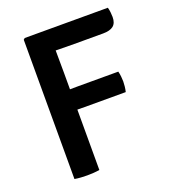

<svg xmlns="http://www.w3.org/2000/svg" viewBox="-127 -778 780 877"><g transform="rotate(-20 262.5 -339.0)"><path d="M207.5 0Q193 2.5 177.2 3.5Q161.5 4.5 147.5 4.5Q134 4.5 117.5 3.5Q101 2.5 86.5 0V-677L93.5 -683H206.5V-631.5Q206.5 -592 207 -552Q207.5 -512 207.5 -473.5ZM497.5 -683Q500.5 -673 502 -659.8Q503.5 -646.5 503.5 -636Q503.5 -606.5 487 -593.2Q470.5 -580 437 -580H296Q255.5 -580 222 -580.8Q188.5 -581.5 159 -582.5V-683ZM442.5 -392.5Q445.5 -381.5 447 -367.2Q448.5 -353 448.5 -343Q448.5 -333 447 -318.8Q445.5 -304.5 442.5 -293H243.5Q224.5 -293 202 -293.5Q179.5 -294 161.5 -294.5V-391Q179.5 -391.5 202 -392Q224.5 -392.5 243.5 -392.5Z"/></g></svg>

Font: Signika Medium
Style: Regular
Weight: 500
Designer: Anna Giedry
Foundry: Anna Giedry
Version: Version 2.000